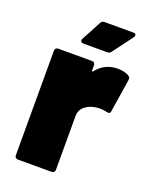

<svg xmlns="http://www.w3.org/2000/svg" viewBox="-133 -773 666 846"><g transform="rotate(20 199.5 -350.0)"><path d="M388 -514Q397 -509 395 -495L371 -341Q370 -333 365.5 -331Q361 -329 353 -331Q335 -335 321 -335Q306 -335 293 -332Q267 -327 248.5 -310.5Q230 -294 230 -266V-15Q230 -8 226 -4Q222 0 215 0H57Q50 0 46 -4Q42 -8 42 -15V-505Q42 -512 46 -516Q50 -520 57 -520H215Q222 -520 226 -516Q230 -512 230 -505V-481Q230 -478 232 -477Q234 -476 235 -478Q273 -527 334 -527Q368 -527 388 -514ZM209 -700H344Q356 -700 356 -691Q356 -687 353 -682L283 -588Q277 -579 265 -579H153Q145 -579 141.5 -584.5Q138 -590 142 -597L191 -689Q196 -700 209 -700Z"/></g></svg>

Font: Barlow Black
Style: Regular
Weight: 900
Designer: Jeremy Tribby
Foundry: Tribby Type
Version: Version 1.422